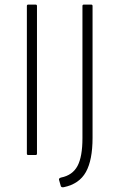

<svg xmlns="http://www.w3.org/2000/svg" viewBox="-20 -675 520 836"><path d="M103 0Q97 0 97 -6V-649Q97 -655 103 -655H135Q141 -655 141 -649V-6Q141 0 135 0ZM258 140Q248 142 245 136L237 108Q235 101 246 98Q296 88 317.5 47.5Q339 7 339 -73V-649Q339 -655 345 -655H377Q383 -655 383 -649V-75Q383 22 354 74Q325 126 258 140Z"/></svg>

Font: Sofia Sans ExtraLight
Style: Regular
Weight: 250
Version: Version 4.100-B